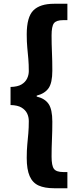

<svg xmlns="http://www.w3.org/2000/svg" viewBox="-20 -827 429 1020"><path d="M267 173Q217 173 185 158.5Q153 144 137.5 108.5Q122 73 122 12Q122 -29 125 -59.5Q128 -90 130.5 -119Q133 -148 133 -184Q133 -206 124 -224.5Q115 -243 94.5 -255.5Q74 -268 36 -269V-365Q74 -366 94.5 -378.5Q115 -391 124 -410Q133 -429 133 -449Q133 -485 130.5 -514Q128 -543 125 -573.5Q122 -604 122 -644Q122 -737 157.5 -772Q193 -807 267 -807H338V-720H316Q279 -720 266.5 -703.5Q254 -687 254 -639Q254 -593 256 -548.5Q258 -504 258 -451Q258 -387 238 -358.5Q218 -330 175 -319V-314Q218 -304 238 -275Q258 -246 258 -181Q258 -130 256 -86Q254 -42 254 5Q254 53 266.5 70Q279 87 316 87H338V173Z"/></svg>

Font: Noto Sans TC ExtraBold
Style: Regular
Weight: 800
Designer: Ryoko NISHIZUKA  (kana, bopomofo & ideographs); Paul D. Hunt (Latin, Greek & Cyrillic); Sandoll Communications , Soo-you
Foundry: Adobe
Version: Version 2.004-H2;hotconv 1.0.118;makeotfexe 2.5.65603